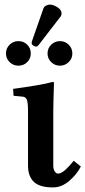

<svg xmlns="http://www.w3.org/2000/svg" viewBox="-20 -804 372 836"><path d="M187 -571Q187 -594 203 -609.5Q219 -625 241 -625Q263 -625 279 -609.5Q295 -594 295 -571Q295 -549 279 -533.5Q263 -518 241 -518Q219 -518 203 -533.5Q187 -549 187 -571ZM6 -571Q6 -594 22 -609.5Q38 -625 60 -625Q83 -625 98.5 -609.5Q114 -594 114 -571Q114 -549 98.5 -533.5Q83 -518 60 -518Q38 -518 22 -533.5Q6 -549 6 -571ZM197 -784Q212 -784 230 -772.5Q248 -761 248 -746Q248 -737 243 -731L149 -609Q143 -601 138 -601Q132 -601 125 -605.5Q118 -610 118 -615Q118 -616 118 -619Q118 -622 119 -624L169 -767Q172 -775 180.5 -779.5Q189 -784 197 -784ZM102 -321Q102 -359 96.5 -370.5Q91 -382 80 -383L39 -387L37 -417Q89 -424 136.5 -432Q184 -440 208 -447Q210 -447 212.5 -446.5Q215 -446 215 -444Q215 -444 214.5 -423.5Q214 -403 213 -374.5Q212 -346 212 -321V-83Q212 -67 218.5 -57.5Q225 -48 232 -48Q246 -48 264 -64Q282 -80 301 -104L332 -79Q314 -44 281 -16Q248 12 211 12Q152 12 127 -12.5Q102 -37 102 -83Z"/></svg>

Font: Libertinus Serif SemiBold
Style: Regular
Weight: 600
Designer: Philipp H. Poll, Khaled Hosny
Foundry: Caleb Maclennan
Version: Version 7.051;RELEASE